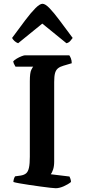

<svg xmlns="http://www.w3.org/2000/svg" viewBox="-20 -997 450 1017"><path d="M275 0Q268 0 246 -2.5Q224 -5 194.5 -9Q165 -13 135 -17.5Q105 -22 82.5 -26Q60 -30 51 -33Q51 -42 54 -50.5Q57 -59 60 -63L89 -67Q108 -70 118.5 -79Q129 -88 133.5 -109Q138 -130 138 -167V-567Q138 -612 146 -627.5Q154 -643 156 -644H62Q60 -649 56 -655Q52 -661 50 -672Q56 -679 68.5 -686.5Q81 -694 94 -699Q107 -704 112 -704H347Q351 -699 355.5 -688Q360 -677 360 -662L316 -649Q298 -644 287 -635Q276 -626 271.5 -609.5Q267 -593 267 -563V-141Q267 -116 261 -98.5Q255 -81 249 -74L348 -62Q350 -59 353 -50Q356 -41 356 -33Q340 -20 317 -10Q294 0 275 0ZM76 -768Q65 -772 56.5 -780Q48 -788 44 -796Q83 -849 113.5 -889.5Q144 -930 167.5 -953.5Q191 -977 205 -977Q220 -977 243 -953Q266 -929 296.5 -888Q327 -847 365 -796Q361 -791 353 -781Q345 -771 332 -768L204 -872Z"/></svg>

Font: Texturina 12pt SemiBold
Style: Regular
Weight: 600
Designer: Guillermo Torres Carreño
Foundry: Omnibus-Type
Version: Version 1.002